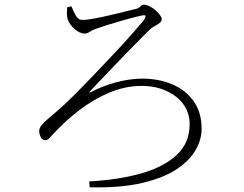

<svg xmlns="http://www.w3.org/2000/svg" viewBox="-20 -767 1040 818"><path d="M284 -740 266 -736Q265 -723 265 -708.5Q265 -694 269 -683Q272 -674 279.5 -663.5Q287 -653 297 -644Q307 -635 318.5 -629.5Q330 -624 340 -624Q351 -624 361.5 -631Q372 -638 388 -644Q402 -649 428 -657.5Q454 -666 483.5 -674.5Q513 -683 539 -690Q565 -697 580 -700Q600 -705 600 -698.5Q600 -692 592 -680Q578 -663 546 -626.5Q514 -590 471 -544Q428 -498 381.5 -449.5Q335 -401 293 -359Q251 -317 220 -291Q203 -276 186 -262Q169 -248 158 -235Q147 -222 147 -209Q147 -196 153.5 -183Q160 -170 172 -170Q181 -170 187 -175.5Q193 -181 203 -192Q255 -249 316.5 -296.5Q378 -344 446 -372.5Q514 -401 583 -401Q642 -401 688.5 -380Q735 -359 761.5 -322.5Q788 -286 788 -238Q788 -159 733.5 -107.5Q679 -56 582.5 -28.5Q486 -1 360 6L362 31Q494 34 585.5 12.5Q677 -9 732.5 -46Q788 -83 813.5 -128Q839 -173 839 -218Q839 -287 806 -334.5Q773 -382 715.5 -407Q658 -432 586 -432Q535 -432 477.5 -417Q420 -402 370 -376Q362 -372 360.5 -373Q359 -374 366 -381Q380 -396 404.5 -421.5Q429 -447 458.5 -478Q488 -509 518.5 -540.5Q549 -572 575 -598Q601 -624 617 -640Q627 -650 639 -656Q651 -662 660 -669Q669 -676 669 -686Q669 -693 661 -703.5Q653 -714 641.5 -724Q630 -734 617 -740.5Q604 -747 593 -747Q584 -747 577.5 -739Q571 -731 555 -728Q543 -725 520.5 -719.5Q498 -714 471 -707.5Q444 -701 416.5 -695Q389 -689 366.5 -685.5Q344 -682 332 -682Q313 -682 303 -700.5Q293 -719 284 -740Z"/></svg>

Font: Noto Serif KR
Style: Regular
Weight: 200
Designer: Ryoko NISHIZUKA 西塚涼子 (kana & ideographs); Frank Grießhammer (Latin, Greek & Cyrillic); Wenlong ZHANG 张文龙 (bopomofo); San
Foundry: Adobe
Version: Version 2.001;hotconv 1.1.0;makeotfexe 2.6.0